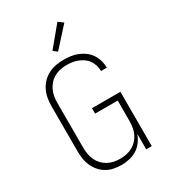

<svg xmlns="http://www.w3.org/2000/svg" viewBox="-231 -1080 1062 1200"><g transform="rotate(-30 300.0 -480.0)"><path d="M283 8Q256 8 228.5 2.5Q201 -3 177.5 -16.5Q154 -30 135.5 -51.5Q117 -73 106 -98Q95 -123 91 -150Q87 -177 87 -205V-530Q87 -559 92 -587Q97 -615 109.5 -640.5Q122 -666 142 -686.5Q162 -707 187.5 -720Q213 -733 241 -738Q269 -743 297 -743Q323 -743 348.5 -739.5Q374 -736 398 -726.5Q422 -717 443 -701Q464 -685 478 -664Q492 -643 499.5 -617.5Q507 -592 507 -567V-565H465V-566Q465 -587 459 -606.5Q453 -626 441.5 -643Q430 -660 413 -672Q396 -684 377 -691.5Q358 -699 338 -702Q318 -705 297 -705Q274 -705 251.5 -700.5Q229 -696 208.5 -685Q188 -674 172.5 -657Q157 -640 147 -619.5Q137 -599 133 -576Q129 -553 129 -530V-205Q129 -182 133 -159Q137 -136 146.5 -115.5Q156 -95 172 -78Q188 -61 208 -50Q228 -39 250.5 -34.5Q273 -30 296 -30Q319 -30 341.5 -34.5Q364 -39 384 -50Q404 -61 420 -78Q436 -95 445.5 -115.5Q455 -136 459 -159Q463 -182 463 -205V-353H300V-392H505V0H465V-111Q455 -84 437.5 -60Q420 -36 395 -20.5Q370 -5 341 1.5Q312 8 283 8ZM293 -804 265 -826 383 -968 418 -942Z"/></g></svg>

Font: Iosevka Extralight Extended
Style: Regular
Weight: 200
Width: 7
Monospace: yes
Designer: Belleve Invis
Foundry: Belleve Invis
Version: Version 32.5.0; ttfautohint (v1.8.4)